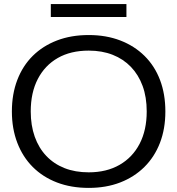

<svg xmlns="http://www.w3.org/2000/svg" viewBox="-20 -908 865 937"><path d="M413 9Q327 9 258 -17.5Q189 -44 140 -93Q91 -142 64.5 -211Q38 -280 38 -364Q38 -449 64.5 -518Q91 -587 140 -635.5Q189 -684 258 -710.5Q327 -737 413 -737Q498 -737 567 -710.5Q636 -684 685.5 -635Q735 -586 761 -517.5Q787 -449 787 -364Q787 -279 760.5 -210.5Q734 -142 684.5 -93Q635 -44 566.5 -17.5Q498 9 413 9ZM413 -67Q500 -67 563.5 -103.5Q627 -140 661.5 -206.5Q696 -273 696 -364Q696 -434 676 -488.5Q656 -543 619 -581.5Q582 -620 530 -640.5Q478 -661 413 -661Q325 -661 262 -625Q199 -589 164.5 -522.5Q130 -456 130 -364Q130 -296 149.5 -241Q169 -186 206 -147Q243 -108 295 -87.5Q347 -67 413 -67ZM228 -825V-888H597V-825Z"/></svg>

Font: Mona Sans SemiExpanded
Style: Regular
Weight: 400
Width: 6
Designer: Deni Anggara
Foundry: GitHub
Version: Version 2.000